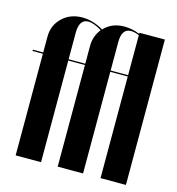

<svg xmlns="http://www.w3.org/2000/svg" viewBox="-106 -800 822 892"><g transform="rotate(15 305.0 -354.5)"><path d="M374 0H252V-488.8H171.9V0H49.8V-488.8H0V-495.1H49.8V-570.8Q49.8 -626 88.1 -662.6Q126.5 -699.2 184.1 -699.2Q235.8 -699.2 286.1 -668.9Q323.2 -709 383.8 -709Q420.9 -709 458 -693.8V-699.2H580.1V0H458V-488.8H374ZM374 -495.1H458V-687Q436.5 -696.8 418 -696.8Q374 -696.8 374 -631.8ZM215.8 -688Q171.9 -688 171.9 -622.1V-495.1H252V-581.1Q252 -627.4 280.8 -664.1Q241.2 -688 215.8 -688Z"/></g></svg>

Font: Moniqa Black Display
Style: Regular
Weight: 900
Designer: Rajesh Rajput
Foundry: Rajesh Rajput
Version: Version 1.000